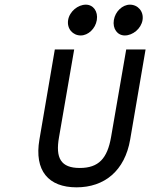

<svg xmlns="http://www.w3.org/2000/svg" viewBox="-20 -792 679 823"><path d="M515 -640C549 -640 585 -669 591 -706C597 -743 571 -772 537 -772C505 -772 474 -743 468 -706C462 -669 483 -640 515 -640ZM326 -640C358 -640 389 -669 395 -706C401 -743 380 -772 348 -772C314 -772 278 -743 272 -706C266 -669 292 -640 326 -640ZM456 -204C440 -113 403 -72 322 -72C241 -72 217 -114 233 -204L298 -580H215L149 -194C126 -60 188 11 308 11C428 11 515 -60 538 -194L604 -580H521Z"/></svg>

Font: Charger Monospace
Style: Regular
Weight: 400
Designer: Jasper
Foundry: Cannot Into Space Fonts
Version: Version 0.980